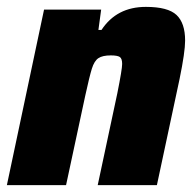

<svg xmlns="http://www.w3.org/2000/svg" viewBox="-24 -538 571 558"><path d="M104 -510H270L262 -451H271Q315 -518 400 -518Q464 -518 489 -494.5Q514 -471 514 -420Q514 -387 498 -309L432 0H260L317 -267Q331 -337 331 -352Q331 -368 324 -372.5Q317 -377 298 -377Q274 -377 262 -369Q250 -361 243 -338.5Q236 -316 224 -261L168 0H-4Z"/></svg>

Font: Saira Semi Condensed ExtraBold
Style: Italic
Weight: 800
Width: 4
Italic angle: -12°
Designer: Hector Gatti with collaboration of the Omnibus-Type team
Foundry: Omnibus-Type
Version: Version 1.001; ttfautohint (v1.8)